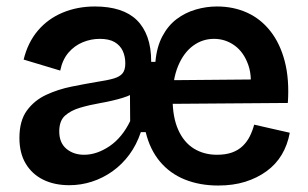

<svg xmlns="http://www.w3.org/2000/svg" viewBox="-20 -558 951 593"><path d="M194 14Q148 14 113.5 -3Q79 -20 59.5 -52.5Q40 -85 40 -132Q40 -185 63 -216.5Q86 -248 122.5 -265Q159 -282 201 -290.5Q243 -299 279 -305Q312 -310 331 -315.5Q350 -321 358.5 -331.5Q367 -342 367 -362Q367 -384 359 -401Q351 -418 334 -428Q317 -438 288 -438Q261 -438 235.5 -427.5Q210 -417 191.5 -395.5Q173 -374 166 -340L53 -374Q66 -427 97 -463.5Q128 -500 173.5 -519Q219 -538 273 -538Q316 -538 348.5 -527.5Q381 -517 402.5 -496Q424 -475 435.5 -443Q447 -411 447 -367H460Q464 -413 481.5 -446Q499 -479 525.5 -499Q552 -519 584.5 -528.5Q617 -538 650 -538Q701 -538 743 -519Q785 -500 815 -462Q845 -424 859.5 -368.5Q874 -313 869 -240L472 -237V-310L812 -313L750 -258Q761 -317 747 -357Q733 -397 704.5 -417.5Q676 -438 641 -438Q605 -438 576 -416.5Q547 -395 530 -354Q513 -313 513 -255Q513 -196 530.5 -157Q548 -118 579 -99Q610 -80 650 -80Q677 -80 696.5 -87Q716 -94 729.5 -107Q743 -120 751.5 -137Q760 -154 765 -173L875 -148Q868 -110 850 -80Q832 -50 803 -29Q774 -8 737 3.5Q700 15 654 15Q597 15 551 -3.5Q505 -22 474 -59Q443 -96 430 -150H415Q402 -111 379.5 -80.5Q357 -50 327.5 -29Q298 -8 264 3Q230 14 194 14ZM240 -80Q260 -80 280 -87Q300 -94 319 -107Q338 -120 354 -139.5Q370 -159 382 -184L381 -318L414 -284Q390 -265 358 -255.5Q326 -246 291.5 -240Q257 -234 228 -225.5Q199 -217 181 -201Q163 -185 163 -152Q163 -117 185 -98.5Q207 -80 240 -80Z"/></svg>

Font: Bricolage Grotesque 20pt SemiBold
Style: Regular
Weight: 600
Version: Version 1.001;gftools[0.9.33.dev8+g029e19f]